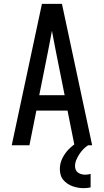

<svg xmlns="http://www.w3.org/2000/svg" viewBox="-20 -755 540 998"><path d="M41 0 198 -735H302L459 0H367L331 -180H169L133 0ZM316 -260 270 -490Q265 -516 260 -542Q255 -568 250 -595Q245 -568 240 -542Q235 -516 230 -490L184 -260ZM415 223Q400 223 385.5 220.5Q371 218 357 213Q343 208 330.5 199.5Q318 191 308.5 179.5Q299 168 295 153Q291 138 291 124Q291 94 304.5 67Q318 40 338.5 19.5Q359 -1 384.5 -16Q410 -31 438 -41V0Q424 9 412.5 21Q401 33 392 47Q383 61 376.5 76.5Q370 92 370 109Q370 119 374 128Q378 137 386 142.5Q394 148 403.5 150.5Q413 153 423 153Q430 153 437 152Q444 151 451 149V219Q442 221 433 222Q424 223 415 223Z"/></svg>

Font: Iosevka Custom Medium
Style: Regular
Weight: 500
Monospace: yes
Designer: Belleve Invis
Foundry: Belleve Invis
Version: Version 32.5.0; ttfautohint (v1.8.4)